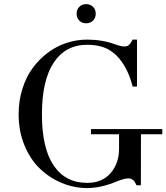

<svg xmlns="http://www.w3.org/2000/svg" viewBox="-20 -908 815 941"><path d="M368.7 -807.1Q355.5 -820.3 355.5 -840.8Q355.5 -861.3 368.7 -874.5Q381.8 -887.7 402.3 -887.7Q422.9 -887.7 436 -874.5Q449.2 -861.3 449.2 -840.8Q449.2 -820.3 436 -807.1Q422.9 -793.9 402.3 -793.9Q381.8 -793.9 368.7 -807.1ZM71.3 -347.7Q71.3 -414.1 89.8 -472.9Q108.4 -531.7 140.6 -575.2Q172.9 -618.7 215.3 -650.4Q257.8 -682.1 307.1 -698Q356.4 -713.9 407.2 -713.9Q481 -713.9 543.9 -690.9Q572.8 -680.2 589.8 -680.2Q604.5 -680.2 612.8 -688.2Q621.1 -696.3 629.9 -713.9H651.4V-483.9H629.9Q612.3 -556.2 574.7 -607.9Q563.5 -623.5 551.3 -635.7Q539.1 -647.9 519.3 -660.9Q499.5 -673.8 470.9 -681.2Q442.4 -688.5 407.2 -688.5Q301.3 -688.5 243.4 -601.3Q185.5 -514.2 185.5 -347.7Q185.5 -181.6 243.2 -96.7Q300.8 -11.7 407.2 -11.7Q481 -11.7 522.2 -59.8Q563.5 -107.9 563.5 -178.7V-250H425.8V-275.4H775.4V-250H670.9L670.4 0H648.9Q642.1 -16.6 633.1 -25.1Q624 -33.7 608.9 -33.7Q588.9 -33.7 551.8 -18.6Q474.1 13.7 407.2 13.7Q342.8 13.7 283 -11.2Q223.1 -36.1 175.8 -81.3Q128.4 -126.5 99.9 -195.8Q71.3 -265.1 71.3 -347.7Z"/></svg>

Font: Theano Didot
Style: Regular
Weight: 400
Designer: Alexey Kryukov
Version: Version 2.0